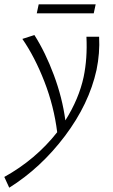

<svg xmlns="http://www.w3.org/2000/svg" viewBox="-73 -584 526 893"><path d="M372 -564 363 -522H98L107 -564ZM388 -413Q392 -337 376 -259Q341 -100 229 48.5Q117 197 -30 289L-53 239Q93 158 193 31Q178 -90 133.5 -204.5Q89 -319 31 -403L87 -421Q138 -341 177.5 -235Q217 -129 231 -24Q294 -124 316 -226Q334 -313 329 -413Z"/></svg>

Font: EauTest Semilight
Style: Italic
Weight: 300
Italic angle: -12°
Designer: Christian Thalmann (Catharsis Fonts)
Version: Version 0.001;PS 000.001;hotconv 1.0.88;makeotf.lib2.5.64775